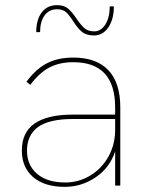

<svg xmlns="http://www.w3.org/2000/svg" viewBox="-20 -722 572 747"><path d="M428 -133Q407 -69 352 -32Q297 5 232 5Q153 5 109 -33Q65 -71 65 -136Q65 -207 114 -241Q164 -276 261 -276H428V-304Q428 -480 265 -480Q211 -480 171.5 -459Q132 -438 98 -392L83 -404Q120 -454 163 -476Q206 -498 265 -498Q355 -498 401.5 -449Q448 -400 448 -304V0H428ZM234 -12Q286 -12 331 -39Q376 -66 402 -113Q428 -160 428 -217V-259H263Q172 -259 128 -228Q85 -196 85 -136Q85 -79 124.5 -45.5Q164 -12 234 -12ZM265 -639Q249 -664 236.5 -675Q224 -686 202 -686Q171 -686 153.5 -662Q136 -638 136 -597H121Q121 -646 142.5 -674Q164 -702 202 -702Q229 -702 245 -688.5Q261 -675 278 -649Q295 -624 309 -612Q323 -600 347 -600Q373 -600 390 -627Q407 -654 407 -697H423Q423 -647 401.5 -615.5Q380 -584 346 -584Q316 -584 299 -598Q282 -612 265 -639Z"/></svg>

Font: Hanken Grotesk Thin
Style: Regular
Weight: 100
Designer: Alfredo Marco Pradil
Foundry: Hanken Design Co.
Version: Version 3.014